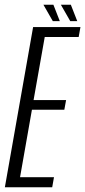

<svg xmlns="http://www.w3.org/2000/svg" viewBox="-48 -789 358 809"><path d="M-27.5 0 91.5 -675H291L283.5 -633H140.5L93.5 -367.5H230.5L223 -326.5H86.5L36.5 -42.5H179.5L172 0ZM248 -700 208.5 -769H250.5L277.5 -700ZM174.5 -700 135 -769H177L204 -700Z"/></svg>

Font: Anybody Condensed Light
Style: Italic
Weight: 300
Width: 3
Italic angle: -10°
Designer: Tyler Finck
Foundry: Etcetera Type Company
Version: Version 1.010; ttfautohint (v1.8.3) -l 8 -r 50 -G 200 -x 14 